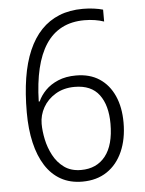

<svg xmlns="http://www.w3.org/2000/svg" viewBox="-53 -767 618 820"><g transform="rotate(-5 256.5 -356.5)"><path d="M56 -304Q56 -385 66.5 -451Q77 -517 99 -568Q121 -619 154 -653.5Q187 -688 231.5 -706Q276 -724 333 -724Q357 -724 379.5 -721Q402 -718 419 -713V-662Q402 -668 380.5 -671.5Q359 -675 335 -675Q280 -675 238.5 -653.5Q197 -632 169.5 -590Q142 -548 127.5 -487Q113 -426 111 -346H115Q126 -371 147.5 -393Q169 -415 202 -429Q235 -443 279 -443Q338 -443 379 -416Q420 -389 442 -340Q464 -291 464 -225Q464 -155 440.5 -101.5Q417 -48 373 -18.5Q329 11 267 11Q215 11 175.5 -11Q136 -33 109.5 -74.5Q83 -116 69.5 -174Q56 -232 56 -304ZM266 -39Q333 -39 370.5 -86.5Q408 -134 408 -225Q408 -304 374 -349.5Q340 -395 269 -395Q222 -395 187 -374Q152 -353 133.5 -320Q115 -287 115 -250Q115 -219 122.5 -183Q130 -147 147.5 -114Q165 -81 194 -60Q223 -39 266 -39Z"/></g></svg>

Font: Noto Sans Hebrew SemiCondensed Light
Style: Regular
Weight: 300
Width: 4
Designer: Monotype Design Team
Foundry: Monotype Imaging Inc.
Version: Version 2.003